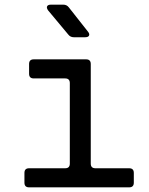

<svg xmlns="http://www.w3.org/2000/svg" viewBox="-20 -805 640 825"><path d="M105 0Q85 0 85 -20V-62Q85 -82 105 -82H260Q280 -82 280 -102V-448Q280 -468 260 -468H125Q105 -468 105 -488V-530Q105 -550 125 -550H350Q370 -550 370 -530V-102Q370 -82 390 -82H535Q555 -82 555 -62V-20Q555 0 535 0ZM297 -645Q282 -645 273 -657L187 -760Q179 -771 182.5 -778Q186 -785 199 -785H252Q267 -785 276 -773L358 -669Q366 -659 362.5 -652Q359 -645 346 -645Z"/></svg>

Font: Pitagon Sans Mono
Style: Regular
Weight: 400
Monospace: yes
Designer: Travis Tran
Foundry: Pitagon
Version: Version 1.001;gftools[0.9.26]